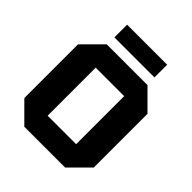

<svg xmlns="http://www.w3.org/2000/svg" viewBox="-236 -1011 1153 1153"><g transform="rotate(45 340.0 -435.0)"><path d="M45 -122V-578L167 -700H513L635 -578V-122L513 0H167ZM219 -554V-146H461V-554ZM170 -762V-870H510V-762Z"/></g></svg>

Font: Tektur
Style: Bold
Weight: 700
Designer: Adam Jagosz
Foundry: Adam Jagosz
Version: Version 1.005;gftools[0.9.30]